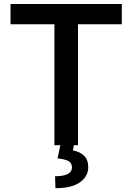

<svg xmlns="http://www.w3.org/2000/svg" viewBox="-20 -748 682 989"><path d="M34.2 -623V-727.5H607.4V-623H381.8V0H260.3V-623ZM291.5 -2.9H361.3L355.5 26.9Q387.7 31.7 410.9 52.2Q434.1 72.8 434.6 111.8Q434.6 161.6 390.9 191.7Q347.2 221.7 265.6 221.2L263.7 159.7Q302.7 160.2 326.4 149.4Q350.1 138.7 350.6 115.2Q351.1 92.3 333.3 82Q315.4 71.8 276.4 67.9Z"/></svg>

Font: Inter Cardless Tabular Medium
Style: Regular
Weight: 500
Designer: Rasmus Andersson
Foundry: rsms
Version: Version 4.000;git-4fc901f